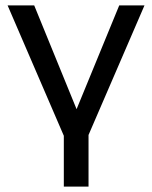

<svg xmlns="http://www.w3.org/2000/svg" viewBox="-20 -507 559 707"><path d="M215 180V-7L8 -487H106L262 -105L419 -487H512L306 -10V180Z"/></svg>

Font: Nunito Sans Medium
Style: Regular
Weight: 500
Designer: Vernon Adams
Foundry: Vernon Adams
Version: Version 3.101; ttfautohint (v1.8.4.7-5d5b);gftools[0.9.27]